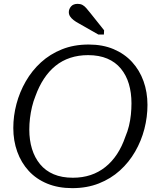

<svg xmlns="http://www.w3.org/2000/svg" viewBox="-20 -959 826 996"><path d="M355 17Q282 17 225 -6.5Q168 -30 129 -72.5Q90 -115 69.5 -172Q49 -229 49 -295Q49 -358 65.5 -420Q82 -482 114 -537.5Q146 -593 192.5 -635.5Q239 -678 301 -703Q363 -728 440 -728Q513 -728 569.5 -704Q626 -680 665 -637.5Q704 -595 724.5 -538Q745 -481 745 -415Q745 -352 729 -290Q713 -228 681 -172.5Q649 -117 602 -74.5Q555 -32 493 -7.5Q431 17 355 17ZM437 -673Q387 -673 344.5 -659Q302 -645 268 -617.5Q234 -590 208 -550.5Q182 -511 164 -461Q153 -434 146 -404.5Q139 -375 135.5 -345.5Q132 -316 132 -287Q132 -232 146 -186.5Q160 -141 188 -107Q216 -73 258.5 -55Q301 -37 358 -37Q408 -37 450 -51Q492 -65 526.5 -92.5Q561 -120 587 -159.5Q613 -199 630 -249Q642 -277 649 -306Q656 -335 659 -364.5Q662 -394 662 -423Q662 -478 648.5 -523.5Q635 -569 607 -603Q579 -637 536.5 -655Q494 -673 437 -673ZM490 -780H519L520 -802L449 -891Q437 -906 427.5 -917Q418 -928 407.5 -933.5Q397 -939 383 -939Q360 -939 348.5 -925.5Q337 -912 337 -896Q337 -884 343.5 -874Q350 -864 361.5 -855Q373 -846 388 -838Z"/></svg>

Font: Roboto Serif Light
Style: Italic
Weight: 300
Italic angle: -10°
Version: Version 1.007